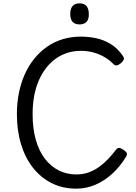

<svg xmlns="http://www.w3.org/2000/svg" viewBox="-20 -1109 815 1148"><path d="M436 19Q355 19 290 -13.5Q225 -46 178 -105Q131 -164 106 -246Q81 -328 81 -427Q81 -493 93 -553Q105 -613 128 -664.5Q151 -716 184.5 -757.5Q218 -799 260.5 -829Q303 -859 354.5 -874.5Q406 -890 464 -890Q510 -890 555 -880.5Q600 -871 641.5 -846Q683 -821 716 -773Q724 -760 719.5 -751.5Q715 -743 705 -733Q691 -721 680 -718.5Q669 -716 659 -725Q634 -751 603.5 -768.5Q573 -786 538.5 -795.5Q504 -805 464 -805Q422 -805 384.5 -793.5Q347 -782 314.5 -759Q282 -736 256.5 -703.5Q231 -671 212.5 -629Q194 -587 184.5 -536.5Q175 -486 175 -427Q175 -339 194.5 -271.5Q214 -204 249.5 -158.5Q285 -113 332.5 -89.5Q380 -66 436 -66Q477 -66 512 -79Q547 -92 576.5 -114Q606 -136 630 -162Q654 -188 673 -213Q682 -226 693.5 -224.5Q705 -223 720 -212Q736 -201 738.5 -192Q741 -183 733 -171Q698 -113 651 -70Q604 -27 549.5 -4Q495 19 436 19ZM456 -963Q428 -963 414 -978.5Q400 -994 400 -1025Q400 -1057 414 -1073Q428 -1089 456 -1089Q483 -1089 497 -1073Q511 -1057 511 -1025Q512 -994 497.5 -978.5Q483 -963 456 -963Z"/></svg>

Font: Playwrite AT
Style: Regular
Weight: 400
Designer: Veronika Burian, José Scaglione
Foundry: TypeTogether
Version: Version 1.002